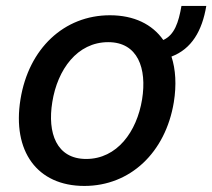

<svg xmlns="http://www.w3.org/2000/svg" viewBox="-20 -603 701 634"><path d="M661.2 -583.5H579.2C569.6 -528.4 556.1 -487.6 519.2 -470.9C483 -522.7 422.6 -552.6 343 -552.6C191.4 -552.6 74.6 -442.5 47.6 -274.9C19.9 -103.7 102.6 11 258.5 11C409.8 11 526.6 -99.1 554 -265.6C563.2 -322.8 560 -373.9 546.2 -416.2C612.6 -441.4 647.4 -500.7 661.2 -583.5ZM449.2 -274.9C431.8 -168 366.5 -78.1 264.6 -78.1C166.5 -78.1 136 -163.7 152.7 -266C169.7 -372.9 234.7 -463.8 337.4 -463.8C435 -463.8 465.6 -377.5 449.2 -274.9Z"/></svg>

Font: TID UI Medium
Style: Italic
Weight: 500
Italic angle: -9.39999°
Designer: The TID Project Authors
Foundry: Bakken & Bæck
Version: Version 1.001;hotconv 1.0.109;makeotfexe 2.5.65596